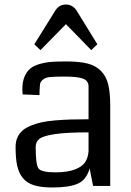

<svg xmlns="http://www.w3.org/2000/svg" viewBox="-20 -823 582 850"><path d="M49 0ZM468 0H392L377 -77Q362 -26 323.5 -9.5Q285 7 212 7Q163 7 131.5 -2.5Q100 -12 81.5 -34.5Q63 -57 56 -89.5Q49 -122 49 -173Q49 -196 57 -214Q65 -232 79 -244.5Q93 -257 116 -266.5Q139 -276 164 -281.5Q189 -287 224.5 -290Q260 -293 293.5 -294Q327 -295 372 -295V-440Q372 -465 348.5 -474.5Q325 -484 265 -484Q223 -484 202 -482Q181 -480 170 -470.5Q159 -461 157.5 -451.5Q156 -442 155 -417Q155 -408 155 -402L80 -405Q79 -413 79 -428Q79 -461 88.5 -483.5Q98 -506 113.5 -519Q129 -532 155 -539.5Q181 -547 207 -549Q233 -551 272 -551Q330 -551 366.5 -542Q403 -533 426.5 -509.5Q450 -486 459 -449.5Q468 -413 468 -354ZM372 -153V-237Q276 -237 224.5 -229.5Q173 -222 155.5 -209Q138 -196 138 -173Q138 -172 138 -170Q138 -96 150 -78Q162 -60 225 -60Q278 -60 311 -72.5Q344 -85 357 -105Q370 -125 372 -153ZM272 -716 159 -601 132 -627 226 -778Q243 -803 271.5 -803Q300 -803 318 -778L411 -627L384 -601Z"/></svg>

Font: Myanmar Chatu
Style: Regular
Weight: 400
Designer: Danh Hong
Foundry: Google Inc.
Version: Version 2.00 November 20, 2015